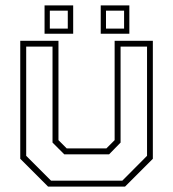

<svg xmlns="http://www.w3.org/2000/svg" viewBox="-20 -691 641 711"><path d="M158 0 55 -103V-540H196.5V-172L227 -141.5H374L404.5 -172V-540H546V-103L443 0ZM169 -22H433L524.5 -114V-518.5H426.5V-163L384 -119.5H218L174.5 -163V-518.5H77V-114ZM353 -566V-671H459V-566ZM145 -566V-671H251V-566ZM164.5 -585H231V-651.5H164.5ZM372.5 -585H439.5V-651.5H372.5Z"/></svg>

Font: Tourney Thin ExtraLight
Style: Regular
Weight: 250
Version: Version 1.015